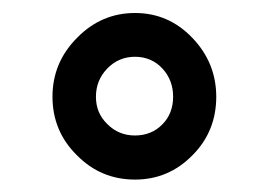

<svg xmlns="http://www.w3.org/2000/svg" viewBox="-20 -741 420 300"><path d="M190.9 -720.7C156.2 -720.7 126 -708 100.6 -682.1C74.7 -656.2 62 -625.5 62 -589.8C62 -554.2 74.7 -523.4 100.1 -498.5C125 -473.1 155.3 -460.4 190.9 -460.4C226.1 -460.4 255.9 -473.1 280.8 -498.5C305.7 -523.4 317.9 -554.2 317.9 -589.8C317.9 -625.5 305.2 -656.2 280.3 -682.1C255.4 -708 225.6 -720.7 190.9 -720.7ZM190.9 -529.3C173.8 -529.3 159.7 -535.2 147.9 -546.9C135.7 -558.6 129.9 -572.8 129.9 -589.8C129.9 -606.9 135.7 -621.6 147.5 -633.8C159.2 -646 173.8 -652.3 190.9 -652.3C208 -652.3 222.7 -646 233.9 -633.8C245.1 -621.6 250.5 -606.9 250.5 -589.8C250.5 -572.8 245.1 -558.1 233.9 -546.9C222.7 -535.2 208 -529.3 190.9 -529.3Z"/></svg>

Font: Roboto Medium
Style: Regular
Weight: 500
Designer: Google
Version: Version 2.137; 2017